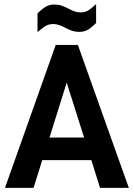

<svg xmlns="http://www.w3.org/2000/svg" viewBox="-20 -907 646 927"><path d="M421 -134H184L142 0H4L249 -690H356L602 0H463ZM386 -243 302 -508 219 -243ZM161 -842Q184 -865 201.5 -875Q219 -885 242 -885Q262 -885 277 -880Q292 -875 313 -864Q345 -847 368 -847Q388 -847 403 -855Q418 -863 444 -887V-796Q421 -773 403.5 -763Q386 -753 363 -753Q344 -753 329 -758Q314 -763 293 -774Q261 -791 238 -791Q218 -791 203 -783Q188 -775 161 -752Z"/></svg>

Font: D-DIN
Style: DIN-Bold
Weight: 700
Designer: Charles Nix
Foundry: Datto Inc.
Version: Version 1.00